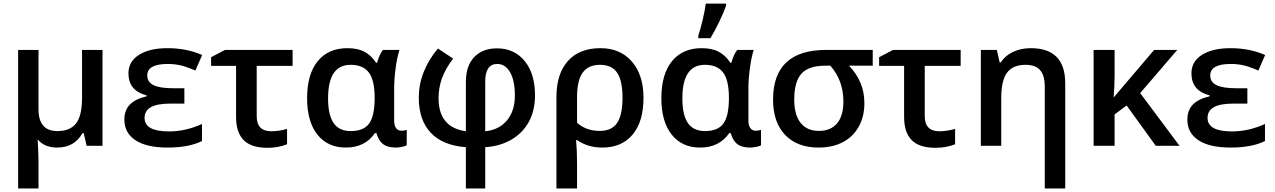

<svg xmlns="http://www.w3.org/2000/svg" viewBox="-20 -821 7179 1081"><path d="M196.8 -206.1Q196.8 -83 303.2 -83Q374.5 -83 408.2 -126.2Q441.9 -169.4 441.9 -271V-540H557.1V0H467.8L451.2 -71.8H444.8Q421.4 -31.2 386.5 -10.7Q351.6 9.8 300.8 9.8Q232.4 9.8 193.8 -34.2H191.9Q193.4 -20.5 195.1 22.9Q196.8 66.4 196.8 84V240.2H82V-540H196.8Z M1018.1 -324.2V-237.8H940.9Q864.7 -237.8 829.3 -217.5Q793.9 -197.3 793.9 -157.2Q793.9 -81.1 931.2 -81.1Q1025.4 -81.1 1117.2 -123V-26.9Q1043 9.8 923.3 9.8Q805.2 9.8 742.7 -31.5Q680.2 -72.8 680.2 -147.9Q680.2 -199.2 710.2 -231.2Q740.2 -263.2 805.2 -278.8V-284.2Q703.1 -310.5 703.1 -408.2Q703.1 -474.6 762.5 -512.2Q821.8 -549.8 923.3 -549.8Q1030.8 -549.8 1118.2 -511.2L1080.1 -423.8Q1025.9 -447.3 992.4 -454.1Q959 -460.9 924.3 -460.9Q809.1 -460.9 809.1 -396Q809.1 -358.9 844.5 -341.6Q879.9 -324.2 954.1 -324.2Z M1425.3 -450.2V-167Q1425.3 -82 1507.3 -82Q1550.8 -82 1596.2 -95.2V-8.8Q1546.9 11.2 1485.4 11.2Q1394.5 11.2 1351.8 -32.2Q1309.1 -75.7 1309.1 -162.1V-450.2H1168.5V-499L1247.1 -540H1627.4V-450.2Z M1955.1 -83Q2026.4 -83 2057.4 -124.3Q2088.4 -165.5 2089.4 -263.2V-269Q2089.4 -369.6 2056.6 -412.8Q2023.9 -456.1 1954.1 -456.1Q1827.1 -456.1 1827.1 -267.1Q1827.1 -174.8 1857.9 -128.9Q1888.7 -83 1955.1 -83ZM1927.2 9.8Q1824.7 9.8 1766.8 -63.5Q1709 -136.7 1709 -268.1Q1709 -403.3 1768.8 -476.6Q1828.6 -549.8 1936 -549.8Q1994.6 -549.8 2033 -529.1Q2071.3 -508.3 2097.2 -467.8H2103Q2116.2 -515.1 2136.2 -540H2229Q2215.8 -500 2207.5 -437.3Q2199.2 -374.5 2199.2 -325.2V-142.1Q2199.2 -114.3 2210 -99.6Q2220.7 -85 2240.2 -85Q2255.4 -85 2270 -89.8V-2.9Q2262.2 2 2242.9 5.9Q2223.6 9.8 2209 9.8Q2162.6 9.8 2137.2 -9.3Q2111.8 -28.3 2099.1 -71.8H2091.3Q2035.2 9.8 1927.2 9.8Z M2603 240.2V7.8Q2471.7 -2.4 2404.8 -74Q2337.9 -145.5 2337.9 -271Q2337.9 -418 2445.3 -547.9L2531.2 -491.2Q2486.3 -431.6 2467.8 -378.9Q2449.2 -326.2 2449.2 -268.1Q2449.2 -103.5 2603 -82V-359.9Q2603 -450.7 2650.1 -499.8Q2697.3 -548.8 2778.3 -548.8Q2875.5 -548.8 2933.8 -477.8Q2992.2 -406.7 2992.2 -284.2Q2992.2 -199.2 2957.8 -135.7Q2923.3 -72.3 2859.9 -35.2Q2796.4 2 2711.9 7.8V240.2ZM2878.9 -283.2Q2878.9 -366.2 2852.3 -413.6Q2825.7 -460.9 2779.3 -460.9Q2711.9 -460.9 2711.9 -360.8V-82Q2789.1 -89.4 2834 -142.8Q2878.9 -196.3 2878.9 -283.2Z M3603 -270Q3603 -136.7 3542 -63.5Q3481 9.8 3371.1 9.8Q3289.6 9.8 3229 -32.2H3223.1Q3229 26.4 3229 100.1V240.2H3112.8V-273.9Q3112.8 -405.8 3177.5 -477.8Q3242.2 -549.8 3360.8 -549.8Q3472.2 -549.8 3537.6 -474.4Q3603 -398.9 3603 -270ZM3357.9 -456.1Q3292.5 -456.1 3260.7 -412.1Q3229 -368.2 3229 -276.9V-129.9Q3279.8 -84 3356.9 -84Q3424.8 -84 3454.8 -129.4Q3484.9 -174.8 3484.9 -270Q3484.9 -365.7 3455.1 -410.9Q3425.3 -456.1 3357.9 -456.1Z M3949.7 -83Q4021 -83 4052 -124.3Q4083 -165.5 4084 -263.2V-269Q4084 -369.6 4051.3 -412.8Q4018.6 -456.1 3948.7 -456.1Q3821.8 -456.1 3821.8 -267.1Q3821.8 -174.8 3852.5 -128.9Q3883.3 -83 3949.7 -83ZM3921.9 9.8Q3819.3 9.8 3761.5 -63.5Q3703.6 -136.7 3703.6 -268.1Q3703.6 -403.3 3763.4 -476.6Q3823.2 -549.8 3930.7 -549.8Q3989.3 -549.8 4027.6 -529.1Q4065.9 -508.3 4091.8 -467.8H4097.7Q4110.8 -515.1 4130.9 -540H4223.6Q4210.4 -500 4202.1 -437.3Q4193.8 -374.5 4193.8 -325.2V-142.1Q4193.8 -114.3 4204.6 -99.6Q4215.3 -85 4234.9 -85Q4250 -85 4264.6 -89.8V-2.9Q4256.8 2 4237.5 5.9Q4218.3 9.8 4203.6 9.8Q4157.2 9.8 4131.8 -9.3Q4106.4 -28.3 4093.8 -71.8H4085.9Q4029.8 9.8 3921.9 9.8ZM3911.6 -620.1Q3924.8 -660.2 3937 -712.2Q3949.2 -764.2 3953.6 -800.8H4067.9V-789.1Q4056.2 -754.4 4031.2 -702.1Q4006.3 -649.9 3980 -606H3911.6Z M4846.7 -240.2Q4846.7 -166 4815.4 -108.9Q4784.2 -51.8 4726.1 -21Q4668 9.8 4588.9 9.8Q4468.8 9.8 4400.6 -61.3Q4332.5 -132.3 4332.5 -259.8Q4332.5 -540 4631.8 -540H4893.6V-451.2H4759.8Q4846.7 -361.8 4846.7 -240.2ZM4451.7 -259.8Q4451.7 -174.8 4487.5 -129.4Q4523.4 -84 4590.8 -84Q4656.7 -84 4692.6 -126.2Q4728.5 -168.5 4728.5 -249Q4728.5 -367.7 4654.8 -451.2H4627Q4532.2 -451.2 4491.9 -405.8Q4451.7 -360.4 4451.7 -259.8Z M5186.5 -450.2V-167Q5186.5 -82 5268.6 -82Q5312 -82 5357.4 -95.2V-8.8Q5308.1 11.2 5246.6 11.2Q5155.8 11.2 5113 -32.2Q5070.3 -75.7 5070.3 -162.1V-450.2H4929.7V-499L5008.3 -540H5388.7V-450.2Z M5977.5 240.2H5862.3V-332Q5862.3 -396.5 5835.9 -426.3Q5809.6 -456.1 5754.4 -456.1Q5682.6 -456.1 5649.9 -411.9Q5617.2 -367.7 5617.2 -269V0H5502.4V-540H5592.3L5608.4 -469.2H5614.3Q5638.7 -507.8 5683.6 -528.8Q5728.5 -549.8 5783.2 -549.8Q5977.5 -549.8 5977.5 -352.1Z M6250 -272 6478 -540H6608.4L6399.4 -296.9L6621.1 0H6487.3L6323.2 -227.1L6255.4 -176.8V0H6137.2V-540H6255.4V-398.9Q6255.4 -336.4 6250 -272Z M7002.9 -324.2V-237.8H6925.8Q6849.6 -237.8 6814.2 -217.5Q6778.8 -197.3 6778.8 -157.2Q6778.8 -81.1 6916 -81.1Q7010.3 -81.1 7102.1 -123V-26.9Q7027.8 9.8 6908.2 9.8Q6790 9.8 6727.5 -31.5Q6665 -72.8 6665 -147.9Q6665 -199.2 6695.1 -231.2Q6725.1 -263.2 6790 -278.8V-284.2Q6688 -310.5 6688 -408.2Q6688 -474.6 6747.3 -512.2Q6806.6 -549.8 6908.2 -549.8Q7015.6 -549.8 7103 -511.2L7064.9 -423.8Q7010.7 -447.3 6977.3 -454.1Q6943.8 -460.9 6909.2 -460.9Q6793.9 -460.9 6793.9 -396Q6793.9 -358.9 6829.3 -341.6Q6864.7 -324.2 6939 -324.2Z"/></svg>

Font: JBL Sans
Style: Semibold
Weight: 600
Version: Version 1.10